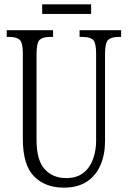

<svg xmlns="http://www.w3.org/2000/svg" viewBox="-20 -853 589 883"><path d="M273 10Q188 10 136.5 -42Q85 -94 85 -215V-607Q85 -656 71 -669.5Q57 -683 25 -683H11V-714H224V-683H208Q176 -683 162 -669.5Q148 -656 148 -603V-210Q148 -116 185.5 -75Q223 -34 284 -34Q333 -34 363.5 -58Q394 -82 408 -121.5Q422 -161 422 -205V-606Q422 -656 408.5 -669.5Q395 -683 362 -683H346V-714H537V-683H524Q491 -683 477 -669Q463 -655 463 -604V-203Q463 -142 442 -93.5Q421 -45 379 -17.5Q337 10 273 10ZM174 -789V-833H399V-789Z"/></svg>

Font: Noto Serif ExtraCondensed Light
Style: Regular
Weight: 300
Width: 2
Designer: Monotype Design Team
Foundry: Monotype Imaging Inc.
Version: Version 2.014; ttfautohint (v1.8.4.7-5d5b)